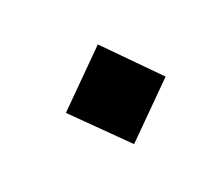

<svg xmlns="http://www.w3.org/2000/svg" viewBox="-44 -330 311 266"><g transform="rotate(-20 111.5 -197.5)"><path d="M190 -197 117 -124 43 -197 117 -271Z"/></g></svg>

Font: Mirza Medium
Style: Regular
Weight: 500
Designer: Arabic design by Kourosh Beigpour, Latin design by Eduardo Tunni, engineering by Lasse Fister
Version: Version 1.0010g